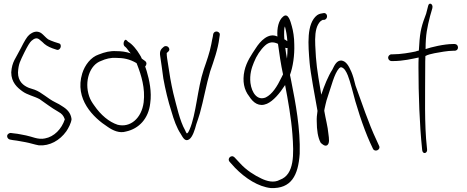

<svg xmlns="http://www.w3.org/2000/svg" viewBox="-20 -740 2493 1025"><path d="M25 -26C12 -17 19 2 33 5L49 8C77 11 96 16 116 19C139 23 165 32 188 36C245 40 299 10 334 -39C345 -55 360 -83 362 -104C358 -138 337 -158 312 -173C302 -180 290 -187 275 -194C234 -214 203 -247 165 -261L134 -271C105 -283 76 -305 76 -353C79 -401 87 -412 111 -462C127 -494 139 -514 148 -522C162 -534 174 -540 188 -531L206 -516C220 -501 236 -491 260 -482L281 -475C303 -466 315 -505 293 -509L271 -516C258 -521 246 -525 237 -530C223 -540 213 -554 199 -564C177 -577 157 -571 136 -554C124 -544 110 -520 92 -484C64 -428 44 -411 40 -354C40 -300 73 -272 99 -253C126 -233 161 -227 191 -211C219 -192 253 -165 292 -143C310 -133 319 -123 326 -103C309 -51 269 -10 220 -1C183 7 151 -11 119 -17C100 -20 79 -26 54 -28L39 -30C34 -31 29 -29 25 -26Z M419 -348C377 -211 478 -112 556 -62C582 -44 617 -27 653 -38C722 -53 773 -107 782 -189C791 -249 777 -314 763 -361L755 -385C763 -393 765 -406 755 -414L737 -427C734 -435 730 -442 726 -448C711 -474 686 -505 664 -517L657 -524C646 -538 633 -507 644 -494L652 -487C658 -482 667 -466 678 -455C652 -464 628 -467 601 -467C568 -469 540 -462 507 -449C465 -435 433 -393 419 -348ZM456 -226C429 -306 459 -394 520 -415C544 -426 572 -433 600 -431C638 -431 672 -425 709 -403L713 -393C734 -339 756 -269 747 -194C736 -108 675 -57 608 -74C562 -89 518 -126 483 -177C472 -192 462 -208 456 -226Z M835 -442C841 -406 846 -363 852 -321C862 -265 878 -198 895 -146C908 -100 924 -56 945 -25C957 -4 969 19 991 3C1008 -9 1020 -46 1028 -77C1034 -95 1041 -114 1047 -135C1067 -206 1081 -288 1102 -359C1121 -414 1144 -478 1151 -538L1153 -551C1154 -556 1154 -560 1151 -564C1141 -577 1121 -573 1118 -557L1116 -544C1114 -535 1111 -522 1108 -504C1100 -461 1083 -413 1068 -370C1033 -264 1028 -132 992 -48C988 -39 983 -28 977 -28C975 -31 971 -36 968 -45C940 -94 923 -174 905 -243C893 -295 884 -348 877 -398C873 -423 870 -439 870 -457C875 -462 884 -467 884 -476C884 -485 876 -494 866 -494C861 -494 857 -493 854 -490C840 -479 831 -468 835 -442Z M1201 112C1201 117 1203 121 1206 124L1234 155C1290 213 1360 257 1426 264C1535 268 1572 197 1580 81C1584 -52 1558 -191 1535 -306L1532 -321C1531 -326 1529 -333 1528 -340C1544 -383 1553 -445 1551 -503C1551 -539 1545 -576 1538 -600C1531 -625 1519 -674 1492 -652C1467 -632 1458 -590 1461 -545C1413 -568 1369 -520 1345 -482C1324 -450 1296 -411 1285 -362C1273 -307 1283 -260 1310 -226C1332 -191 1363 -168 1405 -186C1439 -201 1473 -241 1502 -286C1517 -209 1535 -106 1541 -24C1549 83 1553 192 1474 220C1442 238 1404 227 1375 213C1339 196 1295 169 1261 131L1232 100C1229 97 1224 94 1219 94C1210 94 1201 102 1201 112ZM1317 -297C1312 -342 1323 -377 1335 -406C1349 -442 1371 -475 1395 -497C1417 -517 1439 -518 1464 -506C1470 -460 1480 -392 1491 -343L1483 -327C1459 -277 1433 -237 1399 -220C1354 -201 1324 -244 1317 -297ZM1497 -573C1497 -583 1498 -592 1501 -599C1507 -576 1512 -553 1514 -520C1509 -523 1504 -528 1498 -530C1497 -545 1496 -560 1497 -573ZM1503 -485C1507 -483 1511 -483 1515 -484C1515 -466 1514 -447 1512 -427C1508 -448 1505 -468 1503 -485Z M1633 -404C1637 -355 1663 -214 1675 -148C1672 -128 1670 -109 1671 -91C1671 -47 1677 -5 1692 22C1698 28 1715 44 1727 35C1740 25 1737 2 1733 -27C1730 -63 1718 -107 1711 -149C1712 -152 1712 -154 1712 -156L1718 -183C1721 -197 1725 -211 1730 -225C1749 -279 1764 -346 1790 -375C1794 -379 1797 -381 1802 -381C1818 -377 1828 -359 1837 -337C1843 -320 1851 -298 1858 -270C1880 -181 1918 -62 1956 22L1971 54C1981 75 2014 59 2004 39L1989 6C1949 -78 1910 -195 1878 -283C1871 -313 1864 -337 1856 -356C1842 -388 1828 -414 1802 -417C1778 -417 1767 -395 1754 -368C1732 -334 1711 -282 1696 -237C1696 -236 1696 -236 1695 -235L1692 -253C1673 -365 1667 -402 1663 -498C1661 -541 1663 -582 1678 -609C1687 -625 1692 -628 1703 -634H1711C1734 -639 1729 -674 1707 -670C1694 -668 1685 -667 1673 -659C1615 -614 1625 -500 1633 -404Z M2052 -432C2052 -422 2061 -414 2070 -414H2078C2132 -414 2181 -426 2215 -433C2214 -416 2214 -399 2214 -380C2214 -235 2220 -71 2233 52L2234 62C2237 86 2263 79 2260 57L2259 47C2245 -74 2250 -237 2250 -380C2250 -401 2250 -422 2251 -441C2265 -449 2283 -452 2300 -456C2327 -461 2370 -469 2398 -469H2407C2417 -469 2425 -476 2425 -486C2425 -497 2418 -505 2407 -505H2398C2351 -505 2280 -488 2252 -478C2252 -556 2261 -594 2276 -654L2288 -696C2294 -719 2271 -730 2266 -710L2255 -667C2233 -609 2222 -576 2218 -499C2217 -490 2217 -480 2216 -470C2209 -469 2204 -467 2198 -465C2170 -459 2119 -450 2077 -450H2070C2060 -450 2052 -441 2052 -432Z"/></svg>

Font: Stray Cat
Style: SuCn
Weight: 400
Version: Version 1.0